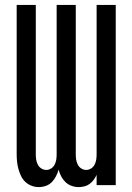

<svg xmlns="http://www.w3.org/2000/svg" viewBox="-20 -755 540 783"><path d="M138 8Q123 8 108.5 2.5Q94 -3 83 -13.5Q72 -24 65.5 -38Q59 -52 55 -66.5Q51 -81 49.5 -96Q48 -111 48 -126V-735H126V-126Q126 -115 127.5 -104.5Q129 -94 134 -84Q139 -74 148.5 -68Q158 -62 169 -62Q179 -62 188.5 -68Q198 -74 203 -84Q208 -94 209.5 -104.5Q211 -115 211 -126V-735H289V-126Q289 -115 290.5 -104.5Q292 -94 297 -84Q302 -74 311.5 -68Q321 -62 331 -62Q342 -62 351.5 -68Q361 -74 366 -84Q371 -94 372.5 -104.5Q374 -115 374 -126V-735H452V0H374V-42Q369 -31 362 -21.5Q355 -12 345.5 -5Q336 2 324.5 5Q313 8 301 8Q286 8 272 3Q258 -2 247.5 -12Q237 -22 230 -35Q223 -48 219 -63Q215 -49 208 -35.5Q201 -22 191 -12Q181 -2 167 3Q153 8 138 8Z"/></svg>

Font: Iosevka Curly
Style: Regular
Weight: 400
Monospace: yes
Designer: Belleve Invis
Foundry: Belleve Invis
Version: Version 22.1.2; ttfautohint (v1.8.4)